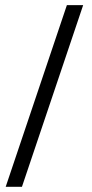

<svg xmlns="http://www.w3.org/2000/svg" viewBox="-20 -702 356 743"><path d="M301.8 -682.1 64.9 21H2L238.8 -682.1Z"/></svg>

Font: Linux Libertine G
Style: Semibold
Weight: 600
Designer: Philipp H. Poll
Foundry: Philipp H. Poll
Version: Version 5.1.1